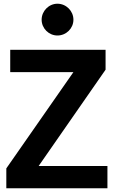

<svg xmlns="http://www.w3.org/2000/svg" viewBox="-20 -1013 611 1033"><path d="M14 0H558V-120H188L548 -638V-745H35V-625H375L14 -107ZM204 -907C204 -860 243 -822 289 -822C336 -822 375 -860 375 -907C375 -954 336 -993 289 -993C243 -993 204 -954 204 -907Z"/></svg>

Font: Mluvka
Style: Bold
Weight: 700
Designer: Modified by Jiří Krblich, Original typeface by Gumpita Rahayu
Foundry: Gumpita Rahayu & Jiří Krblich
Version: Version 2.000;Glyphs 3.1.1 (3134)